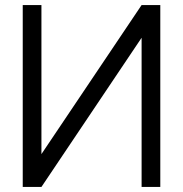

<svg xmlns="http://www.w3.org/2000/svg" viewBox="-20 -740 724 760"><path d="M540.5 0H614.5V-720H540.5L144 -130V-720H70V0H144L540.5 -590.5Z"/></svg>

Font: Manrope
Style: Regular
Weight: 400
Designer: Mikhail Sharanda
Foundry: Mikhail Sharanda
Version: Version 4.505